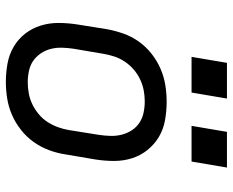

<svg xmlns="http://www.w3.org/2000/svg" viewBox="-88 -680 777 640"><g transform="rotate(90 300.0 -360.5)"><path d="M254 8Q223 8 192.5 2.5Q162 -3 136.5 -18Q111 -33 93 -56Q75 -79 66 -107.5Q57 -136 57 -167Q57 -198 62 -230L78 -330Q83 -357 92.5 -384Q102 -411 119 -435Q136 -459 159.5 -477.5Q183 -496 209.5 -507.5Q236 -519 264 -523.5Q292 -528 319 -528Q351 -528 381.5 -522.5Q412 -517 437 -502Q462 -487 480.5 -464Q499 -441 508 -412.5Q517 -384 517 -353Q517 -322 512 -290L495 -190Q491 -163 481 -136Q471 -109 454 -85Q437 -61 413.5 -42.5Q390 -24 363.5 -12.5Q337 -1 309 3.5Q281 8 254 8ZM255 -65Q273 -65 292 -68.5Q311 -72 328.5 -80.5Q346 -89 361.5 -102Q377 -115 387.5 -131.5Q398 -148 404.5 -166Q411 -184 414 -202L430 -302Q433 -322 433.5 -341Q434 -360 429.5 -378Q425 -396 415 -411.5Q405 -427 390 -437Q375 -447 356.5 -451Q338 -455 318 -455Q300 -455 281.5 -451.5Q263 -448 245 -439.5Q227 -431 212 -418Q197 -405 186 -388.5Q175 -372 169 -354Q163 -336 160 -318L143 -218Q140 -198 139.5 -179Q139 -160 143.5 -142Q148 -124 158.5 -108.5Q169 -93 183.5 -83Q198 -73 217 -69Q236 -65 255 -65ZM400 -611 420 -729H539L519 -611ZM170 -611 190 -729H309L289 -611Z"/></g></svg>

Font: Iosevka SS04 Extended
Style: Italic
Weight: 400
Width: 7
Italic angle: -9°
Monospace: yes
Designer: Belleve Invis
Foundry: Belleve Invis
Version: Version 19.0.0; ttfautohint (v1.8.4)